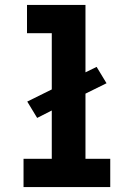

<svg xmlns="http://www.w3.org/2000/svg" viewBox="-20 -755 540 775"><path d="M75 0V-114H189V-309L130 -279L90 -345L189 -394V-621H89V-735H325V-463L370 -485L410 -419L325 -377V-114H425V0Z"/></svg>

Font: Iosevka Curly Slab Heavy
Style: Regular
Weight: 900
Monospace: yes
Designer: Belleve Invis
Foundry: Belleve Invis
Version: Version 22.1.2; ttfautohint (v1.8.4)